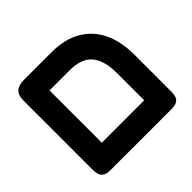

<svg xmlns="http://www.w3.org/2000/svg" viewBox="-148 -742 909 909"><g transform="rotate(-45 307.0 -287.0)"><path d="M110 9Q82 9 69.5 0.5Q57 -8 53 -21.5Q49 -35 49 -51V-516Q49 -551 66.5 -567Q84 -583 120 -583H305Q391 -583 451 -549Q511 -515 542.5 -451Q574 -387 574 -296V-52Q574 -36 570.5 -22Q567 -8 554.5 0.5Q542 9 515 9Q488 9 475 1.5Q462 -6 458 -18.5Q454 -31 454 -45V-293Q454 -350 438.5 -387.5Q423 -425 390.5 -443.5Q358 -462 308 -462H170V-52Q170 -35 166.5 -21.5Q163 -8 150.5 0.5Q138 9 110 9ZM105 9 106 -112H518L519 9Z"/></g></svg>

Font: Fredoka Medium
Style: Regular
Weight: 500
Designer: Ben Nathan
Foundry: Milena B. Brandão, Ben Nathan
Version: Version 2.001